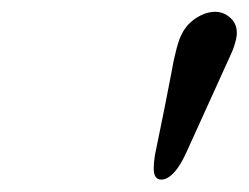

<svg xmlns="http://www.w3.org/2000/svg" viewBox="-20 -752 414 319"><path d="M289.1 -497.6Q275.4 -467.8 260.7 -458Q254.4 -453.6 248 -453.6Q235.4 -453.6 235.4 -472.2Q235.4 -481.9 237.3 -493.7L253.9 -575.2Q257.3 -591.8 265.6 -635.3Q268.1 -650.4 271 -661.6Q276.4 -685.1 281.7 -694.8Q293 -718.3 319.3 -729Q329.1 -732.4 337.4 -732.4Q354.5 -732.4 366.7 -718.3Q373.5 -709.5 373.5 -697.8Q373.5 -693.4 372.6 -689L372.1 -686.5Q369.1 -673.3 363.8 -662.1Z"/></svg>

Font: Caudex
Style: Bold
Weight: 700
Italic angle: -13°
Version: Version 1.04